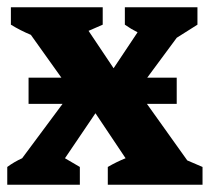

<svg xmlns="http://www.w3.org/2000/svg" viewBox="-26 -509 578 529"><path d="M-6 0V-49Q13 -63 35 -73L171 -256L59 -413Q30 -425 4 -441V-489H257V-441L218 -424L287 -321L353 -420Q335 -429 318 -441V-489H518V-441L461 -405L353 -259L490 -67L532 -49V0H271V-49Q295 -63 320 -73L237 -197L153 -73L194 -49V0ZM52.7 -295.1H460.9V-222.8H52.7Z"/></svg>

Font: Piazzolla
Style: Bold
Weight: 700
Designer: Juan Pablo del Peral
Foundry: Huerta Tipografica
Version: Version 1.330